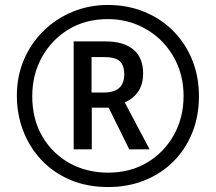

<svg xmlns="http://www.w3.org/2000/svg" viewBox="-20 -744 871 774"><path d="M416 10Q331 10 263 -19Q195 -48 147 -99Q99 -150 73.5 -216.5Q48 -283 48 -358Q48 -437 76.5 -503.5Q105 -570 155.5 -619.5Q206 -669 272.5 -696.5Q339 -724 415 -724Q494 -724 561.5 -696.5Q629 -669 678.5 -619Q728 -569 755 -502Q782 -435 782 -356Q782 -276 755 -209Q728 -142 679 -93Q630 -44 563 -17Q496 10 416 10ZM416 -48Q505 -48 573.5 -89Q642 -130 681 -200Q720 -270 720 -357Q720 -424 696.5 -480.5Q673 -537 631.5 -578.5Q590 -620 534.5 -643.5Q479 -667 415 -667Q325 -667 256.5 -625.5Q188 -584 149 -513.5Q110 -443 110 -356Q110 -263 151 -193.5Q192 -124 261 -86Q330 -48 416 -48ZM277 -142V-577H406Q478 -577 517.5 -544.5Q557 -512 557 -447Q557 -365 483 -331L583 -142H501L418 -310H350V-142ZM399 -371Q481 -371 481 -445Q481 -480 463 -497Q445 -514 399 -514H349V-371Z"/></svg>

Font: Noto Sans Tamil ExtraCondensed SemiBold
Style: Regular
Weight: 600
Width: 2
Designer: Jelle Bosma - Monotype Design Team
Foundry: Monotype Imaging Inc.
Version: Version 2.004; ttfautohint (v1.8.4.7-5d5b)